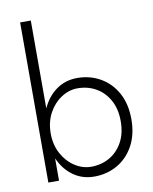

<svg xmlns="http://www.w3.org/2000/svg" viewBox="-88 -846 733 921"><g transform="rotate(-10 279.0 -385.0)"><path d="M126 -780H74V0H126ZM519 -230Q519 -305 489.5 -358.5Q460 -412 409.5 -441Q359 -470 297 -470Q239 -470 195 -438.5Q151 -407 126.5 -353Q102 -299 102 -230Q102 -162 126.5 -107.5Q151 -53 195 -21.5Q239 10 297 10Q359 10 409.5 -19Q460 -48 489.5 -102Q519 -156 519 -230ZM467 -230Q467 -170 443 -127Q419 -84 379 -61.5Q339 -39 290 -39Q248 -39 210 -64Q172 -89 149 -132Q126 -175 126 -230Q126 -285 149 -328Q172 -371 210 -396Q248 -421 290 -421Q339 -421 379 -398.5Q419 -376 443 -333Q467 -290 467 -230Z"/></g></svg>

Font: Jost Light
Style: Regular
Weight: 300
Version: Version 3.710